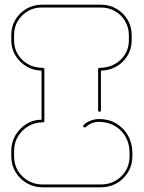

<svg xmlns="http://www.w3.org/2000/svg" viewBox="-20 -798 612 818"><path d="M162 0Q125 0 94.5 -17.5Q64 -35 46 -65Q28 -95 28 -133V-155Q28 -191 45.5 -221Q63 -251 92 -269.5Q121 -288 157 -288V-497Q120 -498 91 -516Q62 -534 45 -563Q28 -592 28 -626V-648Q28 -685 45.5 -714Q63 -743 92.5 -760.5Q122 -778 158 -778H410Q447 -778 476.5 -760.5Q506 -743 523.5 -714Q541 -685 541 -648V-626Q541 -592 524.5 -563Q508 -534 478.5 -516Q449 -498 410 -497V-328Q410 -322 404 -322Q398 -322 398 -328V-503Q398 -509 403 -509Q458 -509 493.5 -543Q529 -577 529 -626V-648Q529 -681 513 -708Q497 -735 470 -750.5Q443 -766 410 -766H158Q109 -766 74.5 -732Q40 -698 40 -648V-626Q40 -577 75 -543Q110 -509 163 -509Q169 -509 169 -503V-282Q169 -277 163 -277Q129 -277 101 -260.5Q73 -244 56.5 -216.5Q40 -189 40 -155V-133Q40 -81 75.5 -46.5Q111 -12 162 -12H409Q461 -12 496.5 -46.5Q532 -81 532 -133V-145Q532 -204 495.5 -241Q459 -278 401 -279Q388 -279 373.5 -274Q359 -269 346 -257Q340 -253 336 -257Q332 -261 337 -266Q349 -278 367.5 -284.5Q386 -291 401 -291Q443 -291 475 -272Q507 -253 525.5 -220Q544 -187 544 -145V-133Q544 -95 526 -65Q508 -35 477.5 -17.5Q447 0 409 0Z"/></svg>

Font: Moirai One
Style: Regular
Weight: 400
Designer: Jiyeon Park
Foundry: JAMO
Version: Version 1.000; ttfautohint (v1.8.4.7-5d5b);gftools[0.9.29]